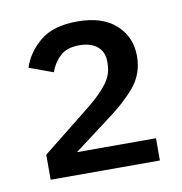

<svg xmlns="http://www.w3.org/2000/svg" viewBox="-53 -754 452 476"><g transform="rotate(-10 173.0 -516.5)"><path d="M313 -329H38V-392L166 -494Q196 -519 211.5 -540.5Q227 -562 227 -588V-594Q227 -618 210.5 -631.5Q194 -645 166 -645Q134 -645 117 -629Q100 -613 92 -590L32 -612Q44 -649 77 -676.5Q110 -704 171 -704Q234 -704 268 -673Q302 -642 302 -594Q302 -549 274.5 -516.5Q247 -484 203 -452L114 -385H313Z"/></g></svg>

Font: IBM Plex Sans Thai Text
Style: Regular
Weight: 450
Designer: Mike Abbink, Paul van der Laan, Pieter van Rosmalen, Ben Mitchell, Mark Frömberg
Foundry: Bold Monday
Version: Version 1.1